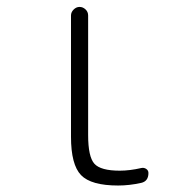

<svg xmlns="http://www.w3.org/2000/svg" viewBox="-20 -540 540 569"><path d="M330.1 9.8Q250 9.8 220.2 -21Q190.4 -51.8 190.4 -134.8V-494.1Q190.4 -503.9 198.2 -511.7Q206.1 -519.5 215.8 -519.5Q225.6 -519.5 233.4 -512.2Q241.2 -504.9 241.2 -494.1V-139.6Q241.2 -75.2 259.8 -54.7Q278.3 -34.2 335 -34.2Q364.3 -34.2 398.4 -42Q406.2 -43.9 413.1 -39.6Q419.9 -35.2 419.9 -27.3Q419.9 -2.9 398.4 2Q363.3 9.8 330.1 9.8Z"/></svg>

Font: Rounded-L Mgen+ 1m light
Style: Regular
Weight: 200
Designer: [Source Han Sans]
Ryoko NISHIZUKA  (kana & ideographs); Paul D. Hunt (Latin, Greek & Cyrillic); Wenlong ZHANG  (bopomofo
Version: Version 1.059.20150602